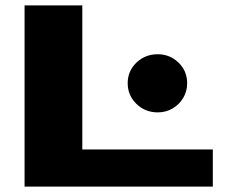

<svg xmlns="http://www.w3.org/2000/svg" viewBox="-20 -695 875 715"><path d="M71.5 0V-675H286.5V-138.5H772.5V0ZM567.5 -276.5Q520.5 -276.5 488 -308.2Q455.5 -340 455.5 -385Q455.5 -430.5 488 -461.8Q520.5 -493 567.5 -493Q612.5 -493 644.8 -461.8Q677 -430.5 677 -385Q677 -355 662.2 -330.2Q647.5 -305.5 622.5 -291Q597.5 -276.5 567.5 -276.5Z"/></svg>

Font: Anybody UltraExpanded Regular
Style: Bold
Weight: 700
Width: 9
Designer: Tyler Finck
Foundry: Etcetera Type Company
Version: Version 1.010; ttfautohint (v1.8.3) -l 8 -r 50 -G 200 -x 14 